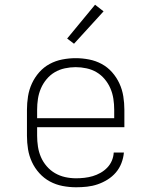

<svg xmlns="http://www.w3.org/2000/svg" viewBox="-20 -784 640 812"><path d="M302 8Q273 8 244.5 2.5Q216 -3 191 -16.5Q166 -30 146.5 -51.5Q127 -73 115 -99Q103 -125 98.5 -153Q94 -181 94 -210V-320Q94 -348 98.5 -376.5Q103 -405 115 -431Q127 -457 146 -478.5Q165 -500 190 -513.5Q215 -527 243.5 -532.5Q272 -538 300 -538Q328 -538 356.5 -532.5Q385 -527 410 -513.5Q435 -500 454 -478.5Q473 -457 485 -431Q497 -405 501.5 -376.5Q506 -348 506 -320V-246H137V-210Q137 -187 140.5 -164Q144 -141 153 -120Q162 -99 177.5 -81Q193 -63 213 -51.5Q233 -40 255.5 -35Q278 -30 302 -30Q319 -30 337 -32Q355 -34 372 -39Q389 -44 405 -53Q421 -62 433.5 -75Q446 -88 453 -104.5Q460 -121 461 -139H504Q502 -116 493.5 -94Q485 -72 470 -54.5Q455 -37 435 -24.5Q415 -12 393 -4.5Q371 3 348 5.5Q325 8 302 8ZM463 -284V-320Q463 -343 459.5 -366Q456 -389 447 -410Q438 -431 423 -449Q408 -467 388.5 -478.5Q369 -490 346 -495Q323 -500 300 -500Q277 -500 254 -495Q231 -490 211.5 -478.5Q192 -467 177 -449Q162 -431 153 -410Q144 -389 140.5 -366Q137 -343 137 -320V-284ZM293 -599 264 -621 382 -764 418 -736Z"/></svg>

Font: Iosevka Curly Slab XLtEx
Style: Regular
Weight: 200
Width: 7
Monospace: yes
Designer: Belleve Invis
Foundry: Belleve Invis
Version: Version 11.1.0; ttfautohint (v1.8.3)